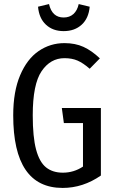

<svg xmlns="http://www.w3.org/2000/svg" viewBox="-20 -912 568 944"><path d="M471 -625 421 -574Q389 -602 361.5 -614Q334 -626 297 -626Q228 -626 184.5 -562Q141 -498 141 -345Q141 -238 157.5 -176.5Q174 -115 206.5 -89Q239 -63 289 -63Q343 -63 388 -93V-307H294L284 -381H476V-49Q388 12 288 12Q45 12 45 -345Q45 -462 79 -542Q113 -622 170 -661Q227 -700 297 -700Q350 -700 390.5 -681.5Q431 -663 471 -625ZM167 -879 221 -892Q236 -826 293 -826Q322 -826 341 -843Q360 -860 367 -892L421 -879Q416 -822 381.5 -790.5Q347 -759 293 -759Q240 -759 206 -790.5Q172 -822 167 -879Z"/></svg>

Font: Fira Sans Compressed
Style: Regular
Weight: 400
Width: 1
Designer: bBox Type GmbH & Carrois Corporate GbR & Edenspiekermann AG
Foundry: bBox Type GmbH & Carrois Corporate GbR & Edenspiekermann AG
Version: Version 4.301